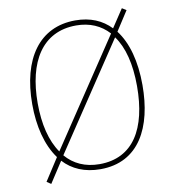

<svg xmlns="http://www.w3.org/2000/svg" viewBox="-86 -820 847 935"><g transform="rotate(-10 337.5 -352.5)"><path d="M613 -358C613 -476 587 -571 538 -635L600 -731L579 -744L520 -655C477 -700 419 -725 345 -725C167 -725 68 -584 68 -359C68 -250 92 -153 142 -85L71 25L92 39L159 -64C202 -17 263 10 341 10C533 10 613 -151 613 -358ZM95 -359C95 -563 176 -700 345 -700C412 -700 466 -676 506 -632L158 -110C116 -170 95 -256 95 -359ZM586 -358C586 -148 508 -15 341 -15C270 -15 214 -41 174 -88L522 -610C564 -553 586 -467 586 -358Z"/></g></svg>

Font: Noto Sans Devanagari SemiCondensed Thin
Style: Regular
Weight: 100
Width: 4
Designer: Jelle Bosma - Monotype Design Team
Foundry: Monotype Imaging Inc.
Version: Version 2.004